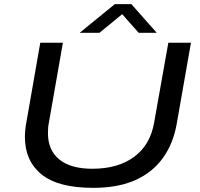

<svg xmlns="http://www.w3.org/2000/svg" viewBox="-20 -893 964 925"><path d="M429 12Q260 12 180 -53Q100 -118 100 -233Q100 -251 102 -270Q104 -289 108 -309L174 -687H283L216 -305Q213 -291 212 -277.5Q211 -264 211 -252Q211 -169 266 -124.5Q321 -80 425 -80Q549 -80 627 -138Q705 -196 723 -305L791 -687H900L832 -300Q816 -204 766 -133.5Q716 -63 632.5 -25.5Q549 12 429 12ZM364 -735 533 -873H613L735 -735H648L549 -847H596L459 -735Z"/></svg>

Font: Archivo Expanded
Style: Italic
Weight: 400
Width: 7
Italic angle: -10°
Designer: Hector Gatti
Foundry: Omnibus-Type
Version: Version 2.001